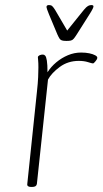

<svg xmlns="http://www.w3.org/2000/svg" viewBox="-20 -738 406 760"><path d="M103 2Q95 2 91 -1Q87 -4 88 -10L126 -373Q130 -409 131 -432.5Q132 -456 132 -471Q132 -490 131 -498.5Q130 -507 130 -511Q130 -514 132 -516Q134 -518 137 -519.5Q140 -521 143.5 -521.5Q147 -522 150 -522Q155 -522 159 -517.5Q163 -513 165.5 -498Q168 -483 168 -452Q182 -474 203 -491.5Q224 -509 249 -519.5Q274 -530 301 -530Q319 -530 333.5 -527Q348 -524 357 -519Q366 -514 365 -509Q365 -506 363 -502.5Q361 -499 358 -495.5Q355 -492 352.5 -489.5Q350 -487 348 -487Q344 -487 328.5 -492Q313 -497 292 -497Q249 -497 216.5 -473Q184 -449 170 -423L126 -10Q125 -4 120.5 -1Q116 2 107 2ZM342 -718Q345 -718 347.5 -717Q350 -716 350 -712Q350 -710 346.5 -702.5Q343 -695 334 -681L284 -602Q277 -591 272 -585Q267 -579 260.5 -577.5Q254 -576 243 -576Q231 -576 225 -578Q219 -580 215.5 -585.5Q212 -591 207 -602L174 -681Q169 -693 166.5 -700.5Q164 -708 164 -710Q164 -715 167 -716.5Q170 -718 174 -718Q182 -718 186.5 -714Q191 -710 198 -699L246 -617L312 -699Q322 -711 328.5 -714.5Q335 -718 342 -718Z"/></svg>

Font: Asap Thin
Style: Italic
Weight: 250
Italic angle: -6°
Designer: Pablo Cosgaya
Foundry: Omnibus-Type
Version: Version 3.001